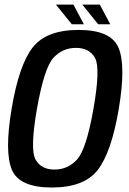

<svg xmlns="http://www.w3.org/2000/svg" viewBox="-20 -810 561 834"><path d="M205 4.5Q64 4.5 31.5 -72.8Q-1 -150 30.5 -337.5Q62 -526 121.2 -603Q180.5 -680 321.5 -680Q462.5 -680 495 -602.2Q527.5 -524.5 496 -337.5Q464 -148.5 404.8 -72Q345.5 4.5 205 4.5ZM216.5 -73.5Q275.5 -73.5 315.2 -117.8Q355 -162 386 -337.5Q417 -514.5 392.8 -558.2Q368.5 -602 310 -602Q251 -602 211.5 -558.2Q172 -514.5 140.5 -337.5Q110 -162 134 -117.8Q158 -73.5 216.5 -73.5ZM406.5 -704.5 337.5 -790H413.5L459 -704.5ZM292 -704.5 223 -790H299L344.5 -704.5Z"/></svg>

Font: Anybody Medium
Style: Italic
Weight: 500
Italic angle: -10°
Designer: Tyler Finck
Foundry: Etcetera Type Company
Version: Version 1.010; ttfautohint (v1.8.3) -l 8 -r 50 -G 200 -x 14 